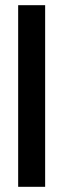

<svg xmlns="http://www.w3.org/2000/svg" viewBox="-20 -720 244 740"><path d="M154 0H50V-700H154Z"/></svg>

Font: Edgecutting Lite Sharp
Style: Medium
Weight: 500
Designer: RandomMaerks (Nguyen Gia Bao)
Version: Version 1.0